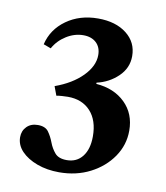

<svg xmlns="http://www.w3.org/2000/svg" viewBox="-64 -972 537 620"><g transform="rotate(10 204.0 -661.5)"><path d="M170.5 -406Q130.5 -406 98 -418Q65.5 -430 46.2 -450.2Q27 -470.5 27 -496Q27 -517 40.8 -530.8Q54.5 -544.5 77 -544.5Q101.5 -544.5 112 -530Q122.5 -515.5 129.5 -496.8Q136.5 -478 148.8 -463.5Q161 -449 188 -449Q220.5 -449 239.2 -473Q258 -497 258 -539Q258 -591.5 230.8 -621.2Q203.5 -651 156.5 -651Q148.5 -651 137.5 -650.2Q126.5 -649.5 119 -648L108 -677.5Q163.5 -697.5 196.5 -731Q229.5 -764.5 229.5 -800.5Q229.5 -826 213.8 -840.8Q198 -855.5 171.5 -855.5Q142.5 -855.5 115.8 -838.8Q89 -822 74.5 -795.5L50 -804.5Q62 -855 105.5 -886Q149 -917 209 -917Q267 -917 302.5 -889.2Q338 -861.5 338 -816Q338 -777 308.8 -749Q279.5 -721 239.5 -712V-708Q298.5 -703.5 334.5 -668.2Q370.5 -633 370.5 -577.5Q370.5 -530.5 343.8 -491.5Q317 -452.5 271.8 -429.2Q226.5 -406 170.5 -406Z"/></g></svg>

Font: Libre Caslon Text Medium
Style: Regular
Weight: 500
Designer: Pablo Impallari, Rodrigo Fuenzalida, Katja Schimmel
Foundry: Pablo Impallari, Rodrigo Fuenzalida
Version: Version 2.000